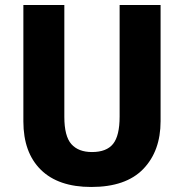

<svg xmlns="http://www.w3.org/2000/svg" viewBox="-20 -827 731 764"><path d="M619 -345Q619 -226 550 -154.5Q481 -83 343 -83Q212 -83 142.5 -151.5Q73 -220 73 -344V-807H236V-362Q236 -285 264 -253.5Q292 -222 346 -222Q404 -222 430 -254.5Q456 -287 456 -363V-807H619Z"/></svg>

Font: Noto Sans Telugu UI SemiCondensed ExtraBold
Style: Regular
Weight: 800
Width: 4
Designer: Jelle Bosma - Monotype Design Team
Foundry: Monotype Imaging Inc.
Version: Version 2.005; ttfautohint (v1.8.4.7-5d5b)